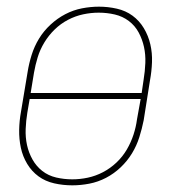

<svg xmlns="http://www.w3.org/2000/svg" viewBox="-20 -548 540 576"><path d="M197 8Q169 8 142.5 2Q116 -4 95.5 -19Q75 -34 61.5 -56.5Q48 -79 42.5 -105Q37 -131 37.5 -158.5Q38 -186 43 -213L63 -333Q67 -358 75 -383.5Q83 -409 97 -432Q111 -455 131.5 -474Q152 -493 176 -505.5Q200 -518 226 -523Q252 -528 277 -528Q304 -528 330.5 -522Q357 -516 377.5 -501Q398 -486 411.5 -463.5Q425 -441 431 -415Q437 -389 436 -361.5Q435 -334 430 -307L411 -187Q406 -162 398 -136.5Q390 -111 376 -88Q362 -65 342 -46Q322 -27 298 -14.5Q274 -2 248 3Q222 8 197 8ZM72 -269H405L411 -310Q415 -334 416 -359Q417 -384 412 -407Q407 -430 396 -450.5Q385 -471 366.5 -485Q348 -499 324.5 -504.5Q301 -510 276 -510Q253 -510 229.5 -505Q206 -500 184 -488.5Q162 -477 144 -459.5Q126 -442 113 -420.5Q100 -399 93 -376Q86 -353 82 -330ZM197 -10Q220 -10 243.5 -15Q267 -20 289 -31.5Q311 -43 329.5 -60.5Q348 -78 360.5 -99.5Q373 -121 380.5 -144Q388 -167 391 -190L402 -251H69L62 -210Q58 -186 57 -161Q56 -136 61 -113Q66 -90 77.5 -69.5Q89 -49 107 -35Q125 -21 148.5 -15.5Q172 -10 197 -10Z"/></svg>

Font: Iosevka SS04 Thin Oblique
Style: Regular
Weight: 100
Italic angle: -9°
Monospace: yes
Designer: Belleve Invis
Foundry: Belleve Invis
Version: Version 19.0.0; ttfautohint (v1.8.4)